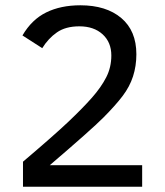

<svg xmlns="http://www.w3.org/2000/svg" viewBox="-20 -710 626 730"><path d="M520.5 0H67.4V-95.2Q187 -196.8 240.7 -247.8Q294.4 -298.8 329.6 -338.6Q364.7 -378.4 384 -416.3Q403.3 -454.1 403.3 -499Q403.3 -549.3 370.1 -579.6Q336.9 -609.9 281.7 -609.9Q229.5 -609.9 196.5 -586.9Q163.6 -564 140.6 -526.9L65.4 -575.2Q100.6 -635.7 155.8 -662.8Q210.9 -689.9 285.6 -689.9Q383.8 -689.9 441.2 -641.4Q498.5 -592.8 498.5 -503.9Q498.5 -459 485.8 -419.7Q473.1 -380.4 446 -344.7Q418.9 -309.1 373.3 -263.2Q327.6 -217.3 169.4 -82H520.5Z"/></svg>

Font: Cadman
Style: Regular
Weight: 400
Designer: Paul James MIller
Foundry: High-Logic / Made with FontCreator
Version: Version 2.114;March 28, 2021;FontCreator 13.0.0.2683 64-bit